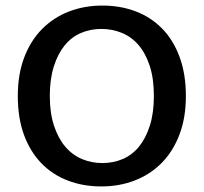

<svg xmlns="http://www.w3.org/2000/svg" viewBox="-20 -660 732 690"><path d="M348 -640Q413 -640 468 -619Q523 -598 563 -557Q603 -516 625.5 -455Q648 -394 648 -315Q648 -237 625 -176.5Q602 -116 561 -74.5Q520 -33 464.5 -11.5Q409 10 344 10Q279 10 224 -11Q169 -32 129 -73Q89 -114 66.5 -174.5Q44 -235 44 -315Q44 -393 67 -453.5Q90 -514 131 -555.5Q172 -597 227.5 -618.5Q283 -640 348 -640ZM159 -315Q159 -254 174 -208.5Q189 -163 214.5 -133Q240 -103 274.5 -88.5Q309 -74 348 -74Q387 -74 421 -88.5Q455 -103 479.5 -133Q504 -163 518.5 -208.5Q533 -254 533 -315Q533 -378 518 -423.5Q503 -469 477.5 -498.5Q452 -528 417.5 -542Q383 -556 344 -556Q305 -556 271 -541.5Q237 -527 212.5 -497Q188 -467 173.5 -421.5Q159 -376 159 -315Z"/></svg>

Font: Ek Mukta Medium
Style: Regular
Weight: 500
Designer: Girish Dalvi and Yashodeep Gholap
Foundry: Ek Type
Version: Version 2.538;PS 1.002;hotconv 16.6.51;makeotf.lib2.5.65220;